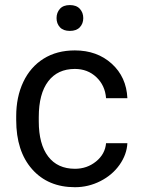

<svg xmlns="http://www.w3.org/2000/svg" viewBox="-20 -740 563 769"><path d="M280.3 -64Q328.6 -64 364.7 -93.3Q400.9 -122.6 404.8 -166.5H490.2Q487.8 -121.1 459 -80.1Q430.2 -39.1 382.1 -14.6Q334 9.8 280.3 9.8Q172.4 9.8 108.6 -62.3Q44.9 -134.3 44.9 -259.3V-274.4Q44.9 -351.6 73.2 -411.6Q101.6 -471.7 154.5 -504.9Q207.5 -538.1 279.8 -538.1Q368.7 -538.1 427.5 -484.9Q486.3 -431.6 490.2 -346.7H404.8Q400.9 -397.9 366 -430.9Q331.1 -463.9 279.8 -463.9Q210.9 -463.9 173.1 -414.3Q135.3 -364.7 135.3 -271V-253.9Q135.3 -162.6 172.9 -113.3Q210.4 -64 280.3 -64ZM206.5 -667.5Q206.5 -689.5 220 -704.6Q233.4 -719.7 259.8 -719.7Q286.1 -719.7 299.8 -704.6Q313.5 -689.5 313.5 -667.5Q313.5 -645.5 299.8 -630.9Q286.1 -616.2 259.8 -616.2Q233.4 -616.2 220 -630.9Q206.5 -645.5 206.5 -667.5Z"/></svg>

Font: Roboto-ThirdPerson-AD3FC
Style: ThirdPerson-AD3FC
Weight: 400
Designer: Google
Version: Version 2.137; 2017